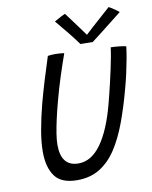

<svg xmlns="http://www.w3.org/2000/svg" viewBox="-97 -961 832 1051"><g transform="rotate(-10 319.0 -435.0)"><path d="M247 19.5Q159 19.5 123 -29.8Q87 -79 87 -166Q87 -218 98.5 -284Q110 -350 129.5 -425.5Q145.5 -485.5 165 -549.8Q184.5 -614 205.5 -678.5Q215 -680 226.2 -680.8Q237.5 -681.5 247.5 -681.5Q262 -681.5 274.8 -680.2Q287.5 -679 296.5 -677.5Q277 -623 255.2 -555.8Q233.5 -488.5 216 -421.5Q203.5 -375.5 193.8 -331.8Q184 -288 178.2 -251.5Q172.5 -215 172.5 -189.5Q172.5 -69.5 269.5 -69.5Q341 -69.5 395.5 -145.2Q450 -221 487 -362Q493 -385 500.5 -415Q508 -445 515.8 -478.5Q523.5 -512 530.8 -545.8Q538 -579.5 543.8 -610Q549.5 -640.5 552.5 -665Q563 -665 575.8 -664Q588.5 -663 600.8 -661.8Q613 -660.5 622.8 -658.8Q632.5 -657 637.5 -655.5Q634 -626 627 -587.5Q620 -549 610.8 -507.5Q601.5 -466 590.5 -426.5Q564.5 -329 534.2 -247.5Q504 -166 465 -106.2Q426 -46.5 372.8 -13.5Q319.5 19.5 247 19.5ZM579.5 -884Q586.5 -880.5 594.8 -875.2Q603 -870 611 -864.5Q619 -859 625.2 -854Q631.5 -849 634.5 -846.5Q564 -790 521.5 -757.5Q479 -725 460.5 -710.5Q452.5 -710.5 440 -710.8Q427.5 -711 414.5 -711.2Q401.5 -711.5 392.5 -711.5Q367 -746.5 337.5 -783.2Q308 -820 276.5 -857Q284 -861 294.8 -867.2Q305.5 -873.5 317 -879.5Q328.5 -885.5 337.5 -889Q351 -871 367.5 -849Q384 -827 399.2 -806Q414.5 -785 425.5 -770Q436.5 -755 439 -751H432Q445.5 -764 471.8 -787.8Q498 -811.5 527.8 -837.8Q557.5 -864 579.5 -884Z"/></g></svg>

Font: Grandstander Thin Light
Style: Italic
Weight: 300
Italic angle: -15°
Version: Version 1.200